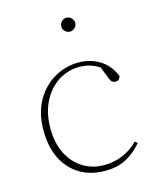

<svg xmlns="http://www.w3.org/2000/svg" viewBox="-107 -765 702 853"><g transform="rotate(-15 244.0 -338.0)"><path d="M272 13Q172 13 112 -52.5Q52 -118 52 -231Q52 -311 84.5 -367.5Q117 -424 169 -453.5Q221 -483 280 -483Q333 -483 376 -457Q419 -431 441 -378Q436 -358 419 -358Q400 -358 393 -377L370 -436Q346 -451 324 -457Q302 -463 278 -463Q224 -463 180 -434Q136 -405 110 -353Q84 -301 84 -232Q84 -166 108 -117Q132 -68 175 -40.5Q218 -13 274 -13Q318 -13 358.5 -29.5Q399 -46 431 -79L442 -69Q412 -33 371 -10Q330 13 272 13ZM280 -625Q268 -625 258 -634Q248 -643 248 -657Q248 -671 258 -680Q268 -689 280 -689Q292 -689 302 -680Q312 -671 312 -657Q312 -643 302 -634Q292 -625 280 -625Z"/></g></svg>

Font: Source Serif 4 ExtraLight
Style: Regular
Weight: 200
Designer: Frank Grießhammer
Foundry: Adobe
Version: Version 4.005;hotconv 1.1.0;makeotfexe 2.6.0